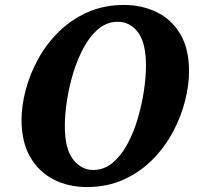

<svg xmlns="http://www.w3.org/2000/svg" viewBox="-20 -745 800 776"><path d="M331 11Q256 11 196 -20Q136 -51 101.5 -111.5Q67 -172 67 -260Q67 -318 84 -382Q101 -446 134.5 -507Q168 -568 218 -617Q268 -666 334 -695.5Q400 -725 482 -725Q552 -725 612 -696.5Q672 -668 708 -608.5Q744 -549 744 -456Q744 -401 728 -337.5Q712 -274 679 -212Q646 -150 596.5 -100Q547 -50 480.5 -19.5Q414 11 331 11ZM356 -58Q400 -58 434.5 -86.5Q469 -115 494.5 -162Q520 -209 536.5 -265Q553 -321 561.5 -377Q570 -433 570 -479Q570 -571 538 -614Q506 -657 456 -657Q413 -657 378.5 -628.5Q344 -600 318.5 -553Q293 -506 276 -450Q259 -394 250.5 -338Q242 -282 242 -236Q242 -143 275.5 -100.5Q309 -58 356 -58Z"/></svg>

Font: Noto Serif SemiCondensed ExtraBold
Style: Italic
Weight: 800
Width: 4
Italic angle: -12°
Designer: Monotype Design Team
Foundry: Monotype Imaging Inc.
Version: Version 2.014; ttfautohint (v1.8.4.7-5d5b)